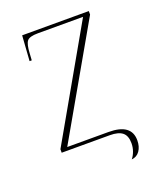

<svg xmlns="http://www.w3.org/2000/svg" viewBox="-126 -618 699 831"><g transform="rotate(-20 223.5 -202.5)"><path d="M337 131Q347 119 353.5 101.5Q360 84 360 64Q360 30 341.5 15Q323 0 284 0H62V-16L350 -521H142Q103 -521 92 -507Q81 -493 79 -452L77 -420H67L75 -536H382V-520L93 -15H283Q388 -15 388 61Q388 90 374.5 109.5Q361 129 337 131Z"/></g></svg>

Font: Noto Serif Display SemiCondensed Thin
Style: Regular
Weight: 100
Width: 4
Designer: Monotype Design Team
Foundry: Monotype Imaging Inc.
Version: Version 2.009